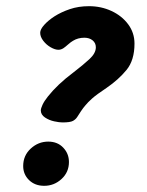

<svg xmlns="http://www.w3.org/2000/svg" viewBox="-20 -590 475 621"><path d="M123 11Q93 11 74 -7.5Q55 -26 55 -53Q55 -87 79.5 -109.5Q104 -132 136 -132Q166 -132 184.5 -112.5Q203 -93 203 -66Q203 -33 179 -11Q155 11 123 11ZM415 -449Q415 -395 389 -363.5Q363 -332 325 -306Q292 -284 278 -271.5Q264 -259 256 -249Q249 -241 242 -230.5Q235 -220 230 -212Q225 -204 216 -199Q207 -194 182 -194Q172 -194 155.5 -197.5Q139 -201 125.5 -210Q112 -219 112 -233Q112 -239 117.5 -251Q123 -263 135 -278Q150 -297 170.5 -316.5Q191 -336 219 -357Q249 -380 269.5 -399Q290 -418 290 -437Q290 -451 279.5 -459.5Q269 -468 253 -468Q232 -468 216 -458Q209 -454 200 -446Q191 -438 185 -434Q177 -429 169 -429Q158 -429 144 -437Q130 -445 120 -458Q110 -471 110 -484Q110 -495 123 -509.5Q136 -524 156 -537Q178 -551 206 -560.5Q234 -570 268 -570Q307 -570 340.5 -554.5Q374 -539 394.5 -511.5Q415 -484 415 -449Z"/></svg>

Font: Lisu Bosa Black
Style: Italic
Weight: 900
Italic angle: -19°
Designer: David Morse, Annie Olsen, Victor Gaultney, Frank Grießhammer (Latin)
Foundry: SIL International
Version: Version 2.000